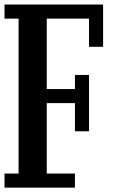

<svg xmlns="http://www.w3.org/2000/svg" viewBox="-20 -817 540 852"><path d="M0 15.6V-46.9H62.5V-734.4H0V-796.9H437.5V-609.4H375V-734.4H187.5V-421.9H312.5V-484.4H375V-234.4H312.5V-359.4H187.5V-46.9H312.5V15.6Z"/></svg>

Font: KH Dot Dougenzaka 16
Style: Regular
Weight: 400
Designer: Original version for X68000 by Keitarou Hiraki (http://hp.vector.co.jp/authors/VA000874/) / TrueType conversion by Homem
Version: Version 1.00.20150527